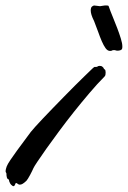

<svg xmlns="http://www.w3.org/2000/svg" viewBox="-124 -650 457 685"><path d="M250 -401.9Q251.5 -400.9 252.2 -397.9Q252.9 -395 252.9 -391.1Q252.9 -387.2 252.2 -383.3Q251.5 -379.4 249 -377Q223.6 -351.6 195.6 -318.6Q167.5 -285.6 139.9 -251Q112.3 -216.3 87.2 -182.4Q62 -148.4 42.2 -120.6Q22.5 -92.8 9.8 -73.7Q-2.9 -54.7 -4.9 -49.8Q-6.3 -46.4 -9.5 -39.8Q-12.7 -33.2 -16.6 -25.9Q-20.5 -18.6 -24.2 -12.7Q-27.8 -6.8 -29.8 -4.9Q-37.6 2.4 -43 5.6Q-48.3 8.8 -53.2 8.8Q-57.6 8.8 -60.8 5.9Q-64 2.9 -66.9 2.9Q-67.9 2.9 -68.6 4.6Q-69.3 6.3 -70.3 8.5Q-71.3 10.7 -72.5 12.5Q-73.7 14.2 -76.2 14.2Q-78.1 14.2 -79.1 13.2Q-85 9.3 -87.4 5.1Q-89.8 1 -90.8 -2.2Q-91.8 -5.4 -92 -7.6Q-92.3 -9.8 -92.8 -9.8Q-97.7 -10.7 -99.4 -16.6Q-101.1 -22.5 -101.1 -30.8Q-101.1 -32.7 -102.5 -34.2Q-104 -35.6 -104 -40Q-104 -44.9 -100.1 -56.2Q-97.2 -64 -86.7 -79.6Q-76.2 -95.2 -63 -113.3Q-49.8 -131.3 -36.4 -149.2Q-22.9 -167 -14.2 -179.2Q-9.8 -185.1 2 -198Q13.7 -210.9 29.8 -228Q45.9 -245.1 65.2 -264.9Q84.5 -284.7 104 -304.7Q123.5 -324.7 142.1 -343.3Q160.6 -361.8 175.8 -376.5Q190.9 -391.1 200.7 -400.6Q210.4 -410.2 212.9 -411.1H215.8Q218.3 -411.1 220.7 -411.4Q223.1 -411.6 226.1 -414.1Q227.5 -414.1 229 -414.6Q230.5 -415 231.9 -415Q234.4 -415 237.1 -414.3Q239.7 -413.6 242.2 -411.1Q246.6 -407.2 246.1 -406Q245.6 -404.8 250 -401.9ZM211.9 -574.2Q205.1 -587.9 202.4 -596.9Q199.7 -606 199.7 -612.3Q199.7 -623.5 204.6 -627Q209.5 -630.4 211.9 -630.4Q212.9 -630.4 215.8 -629.9Q218.8 -629.4 222.2 -629.2Q225.6 -628.9 228.5 -628.4Q231.4 -627.9 232.9 -627.9Q234.4 -627.9 241.2 -629.2Q248 -630.4 249.5 -630.4H256.8Q259.3 -630.4 261 -630.1Q262.7 -629.9 263.7 -627.9Q269.5 -610.8 278.1 -590.3Q286.6 -569.8 294.2 -549.8Q301.8 -529.8 307.1 -512.5Q312.5 -495.1 312.5 -484.4Q312.5 -478 311.5 -476.1Q310.1 -472.2 305.2 -470.7Q300.3 -469.2 295.9 -469.2Q290.5 -469.2 288.6 -470.2Q287.1 -471.2 285.2 -471.2Q283.2 -471.2 281.7 -471.2Q277.3 -471.2 275.6 -469.7Q273.9 -468.3 268.6 -468.3Q259.8 -468.3 252.7 -478Q245.6 -487.8 239 -503.2Q232.4 -518.6 225.8 -537.4Q219.2 -556.2 211.9 -574.2Z"/></svg>

Font: Oregano
Style: Italic
Weight: 400
Italic angle: -12°
Designer: Astigmatic (AOETI)
Foundry: Astigmatic (AOETI)
Version: Version 1.000